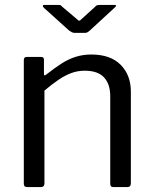

<svg xmlns="http://www.w3.org/2000/svg" viewBox="-20 -762 624 782"><path d="M91 0Q77 0 77 -13V-517Q77 -530 88 -530H148Q159 -530 159 -519V-461Q159 -456 161 -455Q163 -454 168 -458Q201 -484 229.5 -502.5Q258 -521 288 -530.5Q318 -540 352 -540Q430 -540 471.5 -498Q513 -456 513 -389V-16Q513 0 498 0H442Q435 0 432 -3.5Q429 -7 429 -13V-370Q429 -419 404 -446.5Q379 -474 325 -474Q296 -474 270.5 -464.5Q245 -455 219 -437.5Q193 -420 161 -393V-15Q161 0 146 0H91ZM368 -735Q372 -740 376.5 -741Q381 -742 386 -742H445Q460 -742 446 -730L345 -637Q341 -634 337 -631Q333 -628 325 -628H286Q277 -628 272 -631Q267 -634 261 -638L159 -730Q154 -735 154.5 -738.5Q155 -742 161 -742H215Q222 -742 225 -741.5Q228 -741 233 -735L291 -686Q300 -677 303 -677.5Q306 -678 314 -686Z"/></svg>

Font: Libre Franklin
Style: Regular
Weight: 400
Designer: Pablo Impallari, Rodrigo Fuenzalida, Nhung Nguyen
Foundry: Impallari Type
Version: Version 3.000